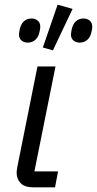

<svg xmlns="http://www.w3.org/2000/svg" viewBox="-20 -800 414 820"><path d="M228 -68 215 0H121Q86 0 68.5 -17.5Q51 -35 51 -63Q51 -68 52 -74Q53 -80 54 -87L140 -516H217L127 -68ZM290 -762 206 -585 163 -597 226 -780ZM98 -618Q83 -618 72 -627Q61 -636 61 -653Q61 -657 62 -661.5Q63 -666 64 -674Q69 -697 82 -709Q95 -721 115 -721Q130 -721 141 -712Q152 -703 152 -686Q152 -682 151.5 -677.5Q151 -673 149 -665Q145 -643 131.5 -630.5Q118 -618 98 -618ZM320 -618Q305 -618 294 -627Q283 -636 283 -653Q283 -657 284 -661.5Q285 -666 286 -674Q291 -697 304 -709Q317 -721 337 -721Q352 -721 363 -712Q374 -703 374 -686Q374 -682 373.5 -677.5Q373 -673 371 -665Q367 -643 353.5 -630.5Q340 -618 320 -618Z"/></svg>

Font: IBM Plex Sans
Style: Italic
Weight: 400
Italic angle: -11.31°
Designer: Mike Abbink, Paul van der Laan, Pieter van Rosmalen
Foundry: Bold Monday
Version: Version 3.201